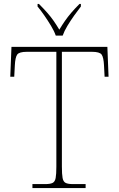

<svg xmlns="http://www.w3.org/2000/svg" viewBox="-20 -951 603 971"><path d="M144 0V-20H209Q234 -20 246 -26Q258 -32 261.5 -51Q265 -70 265 -108V-689H116Q77 -689 67 -675Q57 -661 55 -620L52 -563H32L38 -714H523L529 -563H509L506 -620Q504 -661 494 -675Q484 -689 445 -689H293V-108Q293 -70 296.5 -51Q300 -32 312 -26Q324 -20 349 -20H413V0ZM262 -771Q254 -794 238 -820.5Q222 -847 204 -873Q186 -899 170 -918V-931H177Q202 -906 219.5 -886Q237 -866 251 -846Q265 -826 280 -801Q295 -826 309 -846Q323 -866 340 -886Q357 -906 382 -931H389V-918Q374 -899 355.5 -873Q337 -847 321 -820.5Q305 -794 297 -771Z"/></svg>

Font: Noto Serif Khmer Thin
Style: Regular
Weight: 250
Version: Version 2.003